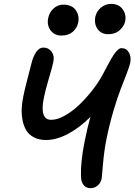

<svg xmlns="http://www.w3.org/2000/svg" viewBox="-20 -957 693 989"><path d="M537.1 -780.8Q502.4 -780.8 483.2 -806.9Q463.9 -833 471.2 -871.1Q477.1 -898.9 500.2 -918Q523.4 -937 551.8 -937Q591.8 -937 611.6 -909.7Q631.3 -882.3 625 -848.1Q619.6 -822.8 596.9 -801.8Q574.2 -780.8 537.1 -780.8ZM228 -862.8Q233.9 -893.1 255.6 -913.1Q277.3 -933.1 306.2 -933.1Q350.1 -933.1 370.1 -905Q390.1 -877 382.8 -840.8Q377 -812.5 355 -793.2Q333 -773.9 296.9 -773.9Q260.7 -773.9 241 -800Q221.2 -826.2 228 -862.8ZM397 -48.8Q394.5 -120.6 416 -229Q429.7 -297.9 445.8 -355Q388.7 -297.9 329.3 -266.8Q270 -235.8 216.8 -235.8Q180.7 -235.8 154.8 -249.5Q128.9 -263.2 115.5 -285.4Q102.1 -307.6 96.2 -337.6Q90.3 -367.7 91.8 -398.2Q93.3 -428.7 100.1 -460.9Q106 -491.2 121.8 -552Q137.7 -612.8 141.1 -627Q149.4 -663.1 165.3 -687.5Q181.2 -711.9 204.1 -711.9Q229.5 -711.9 245.4 -691.2Q261.2 -670.4 254.9 -639.2Q251.5 -619.6 232.2 -554.7Q212.9 -489.7 206.1 -454.1Q182.6 -339.8 244.1 -339.8Q274.9 -339.8 313.2 -361.1Q351.6 -382.3 387 -416Q422.4 -449.7 453.9 -489.7Q485.4 -529.8 506.8 -568.8Q512.2 -578.6 520 -593.5Q527.8 -608.4 532.7 -617.4Q537.6 -626.5 544.4 -638.9Q551.3 -651.4 555.7 -658.9Q560.1 -666.5 566.2 -675.5Q572.3 -684.6 576.7 -689.7Q581.1 -694.8 586.4 -699.7Q591.8 -704.6 596.4 -706.8Q601.1 -709 606 -709Q631.3 -709 644 -686.8Q656.7 -664.6 650.9 -633.8Q647.5 -617.2 633.1 -579.1Q618.7 -541 601.8 -498.5Q585 -456.1 564 -384.8Q543 -313.5 527.8 -237.8Q516.1 -178.2 510.5 -111.1Q504.9 -43.9 503.9 -38.1Q499.5 -15.6 483.6 -1.7Q467.8 12.2 445.8 12.2Q423.8 12.2 410.6 -3.9Q397.5 -20 397 -48.8Z"/></svg>

Font: Shantell Sans Normal
Style: Italic
Weight: 500
Italic angle: -11.31°
Designer: Stephen Nixon, Anya Danilova, Shantell Martin
Foundry: Arrow Type
Version: Version 1.006;[559af2be0]